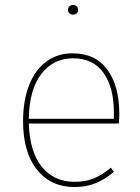

<svg xmlns="http://www.w3.org/2000/svg" viewBox="-20 -744 566 774"><path d="M459 -246H96Q100 -130 149.5 -70.5Q199 -11 280 -11Q324 -11 357.5 -24.5Q391 -38 427 -68L439 -51Q403 -21 365.5 -5.5Q328 10 280 10Q185 10 129 -60Q73 -130 73 -255Q73 -339 97.5 -401Q122 -463 167 -496Q212 -529 272 -529Q365 -529 413 -463Q461 -397 461 -284Q461 -268 459 -246ZM439 -292Q439 -391 397.5 -450Q356 -509 274 -509Q196 -509 147 -446.5Q98 -384 96 -265H439ZM295 -704Q295 -696 289.5 -690.5Q284 -685 274 -685Q265 -685 259.5 -690.5Q254 -696 254 -704Q254 -712 259.5 -718Q265 -724 274 -724Q284 -724 289.5 -718Q295 -712 295 -704Z"/></svg>

Font: Fira Sans Thin
Style: Regular
Weight: 100
Designer: bBox Type GmbH & Carrois Corporate GbR & Edenspiekermann AG
Foundry: bBox Type GmbH & Carrois Corporate GbR & Edenspiekermann AG
Version: Version 4.301